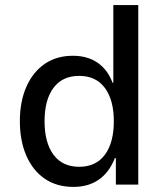

<svg xmlns="http://www.w3.org/2000/svg" viewBox="-20 -725 647 754"><path d="M268 9Q203 9 156 -23Q109 -55 83.5 -113.5Q58 -172 58 -249Q58 -326 83.5 -384Q109 -442 155.5 -474Q202 -506 266 -506Q324 -506 363.5 -478.5Q403 -451 422 -400H425V-705H523V0H435V-104H431Q409 -48 368 -19.5Q327 9 268 9ZM291 -70Q357 -70 392 -117.5Q427 -165 427 -249Q427 -332 392 -379.5Q357 -427 291 -427Q225 -427 190 -380Q155 -333 155 -249Q155 -165 190 -117.5Q225 -70 291 -70Z"/></svg>

Font: Nunito Sans 7pt SemiCondensed Medium
Style: Regular
Weight: 500
Width: 4
Designer: Vernon Adams
Foundry: Vernon Adams
Version: Version 3.101;gftools[0.9.27]